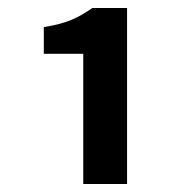

<svg xmlns="http://www.w3.org/2000/svg" viewBox="-20 -894 464 482"><path d="M189 -432H299V-874H212C176 -849 147 -835 90 -826V-759H189Z"/></svg>

Font: Kinto Sans
Style: Bold
Weight: 700
Designer: Authors: Ryoko NISHIZUKA  (kana & ideographs); Paul D. Hunt (Latin, Greek & Cyrillic); Wenlong ZHANG  (bopomofo); Sandol
Foundry: Adobe Systems Incorporated, ookami Inc.
Version: Version 0.001